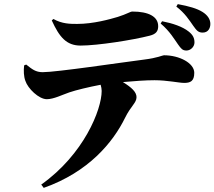

<svg xmlns="http://www.w3.org/2000/svg" viewBox="-20 -828 1040 931"><path d="M843 -613C858 -592 865 -583 884 -583C905 -583 923 -602 923 -622C923 -644 915 -659 895 -675C865 -699 817 -715 766 -725L759 -714C804 -676 825 -638 843 -613ZM917 -703C934 -679 942 -670 963 -670C990 -670 1000 -692 1000 -712C1000 -735 986 -755 962 -770C935 -787 896 -798 842 -808L835 -796C877 -764 898 -730 917 -703ZM706 -655C738 -663 747 -678 747 -701C747 -748 700 -772 622 -772C611 -772 596 -760 551 -746C514 -735 433 -712 354 -712C321 -712 281 -712 239 -736L231 -729C268 -648 302 -607 371 -607C453 -607 625 -634 706 -655ZM192 83C410 6 528 -138 586 -256C615 -315 642 -329 642 -357C642 -382 618 -404 576 -430C632 -435 686 -439 729 -439C791 -439 848 -426 873 -426C903 -426 922 -434 922 -475C922 -522 850 -560 775 -560C768 -560 744 -547 678 -539C568 -525 254 -478 187 -478C153 -478 136 -492 107 -515L97 -511C94 -486 95 -457 103 -436C115 -399 168 -347 207 -347C240 -347 281 -368 316 -380C348 -391 410 -406 468 -417C471 -407 473 -396 473 -387C473 -296 386 -79 180 67Z"/></svg>

Font: Noto Serif CJK HK Black
Style: Regular
Weight: 900
Designer: Ryoko NISHIZUKA 西塚涼子 (kana & ideographs); Frank Grießhammer (Latin, Greek & Cyrillic); Wenlong ZHANG 张文龙 (bopomofo); San
Foundry: Adobe
Version: Version 2.001;hotconv 1.1.0;makeotfexe 2.6.0